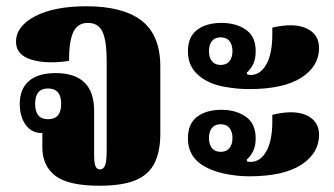

<svg xmlns="http://www.w3.org/2000/svg" viewBox="-20 -581 1066 612"><path d="M297 11Q197 11 156 -21Q115 -53 115 -111V-157H112Q81 -157 62 -183Q43 -209 43 -250Q43 -297 72 -322.5Q101 -348 157 -348Q280 -348 280 -228V-90Q280 -61 284.5 -51Q289 -41 298 -41Q310 -41 315 -54Q320 -67 320 -100V-388Q320 -450 307 -479Q294 -508 260 -508Q228 -508 214 -479.5Q200 -451 200 -387Q129 -376 80 -391Q31 -406 31 -448Q31 -497 91.5 -529Q152 -561 256 -561Q372 -561 431.5 -515Q491 -469 491 -369V-154Q491 -99 473 -62Q455 -25 413 -7Q371 11 297 11ZM133 -201Q175 -201 175 -250Q175 -299 133 -299Q92 -299 92 -250Q92 -201 133 -201Z M774 -297Q734 -297 692 -305Q650 -313 620 -335Q600 -350 589.5 -370Q579 -390 579 -418Q579 -464 608.5 -486Q638 -508 686 -508Q732 -508 763.5 -486.5Q795 -465 795 -418Q795 -392 786.5 -375.5Q778 -359 767 -350V-345Q770 -342 779 -342Q810 -342 829 -376Q848 -410 848 -471V-493Q917 -509 957 -490.5Q997 -472 997 -428Q997 -370 940.5 -333.5Q884 -297 774 -297ZM683 -374Q702 -374 711.5 -386Q721 -398 721 -418Q721 -438 711.5 -450Q702 -462 683 -462Q665 -462 655.5 -450Q646 -438 646 -418Q646 -398 655.5 -386Q665 -374 683 -374ZM774 -19Q734 -19 692.5 -28Q651 -37 620 -58Q579 -87 579 -140Q579 -187 608.5 -209Q638 -231 686 -231Q732 -231 763.5 -209Q795 -187 795 -140Q795 -115 786.5 -98.5Q778 -82 767 -73V-67Q769 -65 779 -65Q810 -65 829 -99Q848 -133 848 -193V-215Q917 -232 957 -213.5Q997 -195 997 -151Q997 -93 940.5 -56Q884 -19 774 -19ZM683 -97Q702 -97 711.5 -109Q721 -121 721 -141Q721 -161 711.5 -173Q702 -185 683 -185Q665 -185 655.5 -173Q646 -161 646 -141Q646 -121 655.5 -109Q665 -97 683 -97Z"/></svg>

Font: Noto Serif Thai Condensed Black
Style: Regular
Weight: 900
Width: 3
Designer: Monotype Design Team
Foundry: Monotype Imaging Inc.
Version: Version 2.002; ttfautohint (v1.8.4.7-5d5b)